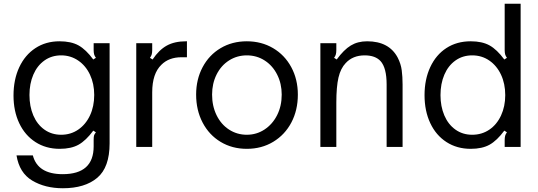

<svg xmlns="http://www.w3.org/2000/svg" viewBox="-20 -783 2866 1023"><path d="M68 45H155Q181 145 314 145Q479 145 479 -3V-36Q479 -54 481 -61Q483 -68 491 -78L477 -87Q438 -34 398.5 -12Q359 10 298 10Q225 10 169 -26Q113 -62 82.5 -126.5Q52 -191 52 -274Q52 -359 82.5 -424.5Q113 -490 168.5 -526.5Q224 -563 297 -563Q359 -563 398.5 -541Q438 -519 477 -466L491 -475Q484 -484 481.5 -493.5Q479 -503 479 -517V-553H564V-19Q564 109 498 164.5Q432 220 315 220Q220 220 151.5 179Q83 138 68 45ZM482 -277Q482 -337 459.5 -385Q437 -433 396.5 -460.5Q356 -488 306 -488Q255 -488 216.5 -460.5Q178 -433 157.5 -385Q137 -337 137 -277Q137 -216 157.5 -168Q178 -120 216.5 -92.5Q255 -65 306 -65Q357 -65 397 -92.5Q437 -120 459.5 -168Q482 -216 482 -277Z M706 0V-553H791V-517Q791 -503 788.5 -493.5Q786 -484 779 -475L793 -466Q827 -517 868.5 -540Q910 -563 972 -563H976V-478H947Q880 -478 840 -438Q791 -391 791 -291V0Z M1025 -279Q1025 -360 1059.5 -425Q1094 -490 1155.5 -526.5Q1217 -563 1295 -563Q1373 -563 1435 -526.5Q1497 -490 1532 -425Q1567 -360 1567 -279Q1567 -196 1532.5 -130.5Q1498 -65 1436 -27.5Q1374 10 1295 10Q1217 10 1155.5 -27Q1094 -64 1059.5 -130Q1025 -196 1025 -279ZM1481 -279Q1481 -337 1457 -385Q1433 -433 1390.5 -460.5Q1348 -488 1295 -488Q1243 -488 1200.5 -461Q1158 -434 1134 -386Q1110 -338 1110 -279Q1110 -218 1134 -169Q1158 -120 1200.5 -92.5Q1243 -65 1295 -65Q1347 -65 1389.5 -93Q1432 -121 1456.5 -169.5Q1481 -218 1481 -279Z M1687 0V-553H1772V-517Q1772 -503 1769.5 -493.5Q1767 -484 1760 -475L1774 -466Q1812 -518 1849 -540.5Q1886 -563 1936 -563Q2053 -563 2099 -476Q2116 -443 2120.5 -408.5Q2125 -374 2125 -333V0H2040V-333Q2040 -421 2008 -457Q1980 -488 1923 -488Q1860 -488 1822 -447Q1795 -419 1783.5 -370Q1772 -321 1772 -236V0Z M2242 -276Q2242 -360 2272.5 -425.5Q2303 -491 2358.5 -527Q2414 -563 2488 -563Q2549 -563 2588.5 -541Q2628 -519 2667 -466L2681 -475Q2674 -484 2671.5 -493.5Q2669 -503 2669 -517V-763H2754V0H2669V-36Q2669 -50 2671.5 -59.5Q2674 -69 2681 -78L2667 -87Q2628 -34 2588.5 -12Q2549 10 2488 10Q2415 10 2359 -26Q2303 -62 2272.5 -127Q2242 -192 2242 -276ZM2672 -276Q2672 -337 2649.5 -385Q2627 -433 2587 -460.5Q2547 -488 2496 -488Q2445 -488 2406.5 -460.5Q2368 -433 2347.5 -385Q2327 -337 2327 -276Q2327 -216 2347.5 -168Q2368 -120 2406.5 -92.5Q2445 -65 2496 -65Q2547 -65 2587 -92Q2627 -119 2649.5 -167.5Q2672 -216 2672 -276Z"/></svg>

Font: Open Sauce Sans
Style: Regular
Weight: 400
Designer: Alfredo Marco Pradil
Foundry: Creative Sauce Fz LLC
Version: Version 1.477